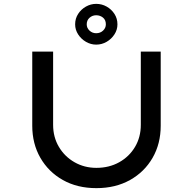

<svg xmlns="http://www.w3.org/2000/svg" viewBox="-20 -968 999 994"><path d="M479 6Q380 6 305.5 -36Q231 -78 189 -151Q147 -224 147 -317V-701H255V-322Q255 -258 285 -207.5Q315 -157 366 -128Q417 -99 479 -99Q545 -99 597 -128Q649 -157 679 -207.5Q709 -258 709 -322V-701H812V-317Q812 -224 770 -151Q728 -78 653 -36Q578 6 479 6ZM478 -737Q450 -737 425 -751.5Q400 -766 384.5 -790Q369 -814 369 -842Q369 -872 384.5 -896Q400 -920 425 -934Q450 -948 478 -948Q507 -948 532 -934Q557 -920 572.5 -896Q588 -872 588 -842Q588 -814 572.5 -790Q557 -766 532 -751.5Q507 -737 478 -737ZM478 -796Q499 -796 513.5 -809.5Q528 -823 528 -842Q528 -865 513 -877Q498 -889 478 -889Q458 -889 443.5 -876Q429 -863 429 -842Q429 -823 443.5 -809.5Q458 -796 478 -796Z"/></svg>

Font: Lexend Peta
Style: Regular
Weight: 400
Designer: Bonnie Shaver-Troup, Thomas Jockin
Foundry: Lexend
Version: Version 1.007